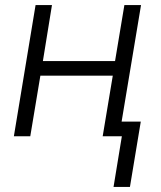

<svg xmlns="http://www.w3.org/2000/svg" viewBox="-20 -540 640 761"><path d="M430 201 463 0H387L427 -240H140L100 0H35L121 -520H186L150 -298H436L473 -520H539L462 -58H538L495 201Z"/></svg>

Font: Iosevka SS04 Lt Ex Obl
Style: Regular
Weight: 300
Width: 7
Italic angle: -9°
Monospace: yes
Designer: Belleve Invis
Foundry: Belleve Invis
Version: Version 19.0.0; ttfautohint (v1.8.4)